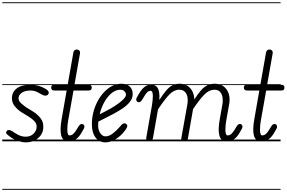

<svg xmlns="http://www.w3.org/2000/svg" viewBox="-25 -1250 2536 1698"><path d="M203 9Q174 9 135.8 -3Q97.5 -15 62 -42Q43.5 -55.5 34 -65.5Q24.5 -75.5 33.5 -89.5Q39 -100 54 -100Q69 -100 84 -89Q101 -76.5 133.8 -58.8Q166.5 -41 203 -41Q245 -41 272 -67.8Q299 -94.5 299 -128Q299 -151.5 287.8 -167.2Q276.5 -183 262 -194.5Q246.5 -207.5 221 -223.2Q195.5 -239 165 -257.5Q134.5 -276.5 107.5 -308.2Q80.5 -340 80.5 -380.5Q80.5 -435.5 123.2 -468Q166 -500.5 243.5 -500.5Q272 -500.5 304.8 -493.8Q337.5 -487 376.5 -465Q396.5 -454 403 -441.8Q409.5 -429.5 402 -417Q395.5 -406.5 381 -404.5Q366.5 -402.5 348.5 -412Q336 -419 307.8 -434.2Q279.5 -449.5 243.5 -449.5Q196.5 -449.5 167.8 -429.8Q139 -410 139 -380.5Q139 -356.5 161.5 -336.8Q184 -317 207 -300.5Q237.5 -280.5 264.8 -265.2Q292 -250 315 -225.5Q334 -207.5 346 -185.2Q358 -163 358 -124.5Q358 -88 338 -57.5Q318 -27 283 -9Q248 9 203 9ZM203 9Q174 9 135.8 -3Q97.5 -15 62 -42Q43.5 -55.5 34 -65.5Q24.5 -75.5 33.5 -89.5Q39 -100 54 -100Q69 -100 84 -89Q101 -76.5 133.8 -58.8Q166.5 -41 203 -41Q245 -41 272 -67.8Q299 -94.5 299 -128Q299 -151.5 287.8 -167.2Q276.5 -183 262 -194.5Q246.5 -207.5 221 -223.2Q195.5 -239 165 -257.5Q134.5 -276.5 107.5 -308.2Q80.5 -340 80.5 -380.5Q80.5 -435.5 123.2 -468Q166 -500.5 243.5 -500.5Q272 -500.5 304.8 -493.8Q337.5 -487 376.5 -465Q396.5 -454 403 -441.8Q409.5 -429.5 402 -417Q395.5 -406.5 381 -404.5Q366.5 -402.5 348.5 -412Q336 -419 307.8 -434.2Q279.5 -449.5 243.5 -449.5Q196.5 -449.5 167.8 -429.8Q139 -410 139 -380.5Q139 -356.5 161.5 -336.8Q184 -317 207 -300.5Q237.5 -280.5 264.8 -265.2Q292 -250 315 -225.5Q334 -207.5 346 -185.2Q358 -163 358 -124.5Q358 -88 338 -57.5Q318 -27 283 -9Q248 9 203 9ZM-5 420.5H442.5V428.5H-5ZM-5 -16H442.5V0H-5ZM-5 -505.5H442.5V-497.5H-5ZM-5 -1230H442.5V-1222H-5Z M579 0Q554 0 538.5 -13.5Q523 -27 516.2 -52.5Q509.5 -78 510.8 -114.8Q512 -151.5 520.5 -198.5L564.5 -449.5H459Q441 -449.5 434.2 -456.5Q427.5 -463.5 427.5 -475.5Q427.5 -487 433.8 -493.8Q440 -500.5 458.5 -500.5H573.5L624 -786.5Q626.5 -799.5 634.8 -805.8Q643 -812 653 -812Q662.5 -812 669.8 -808Q677 -804 680.8 -796.5Q684.5 -789 682.5 -778.5L633.5 -500.5H755.5Q774 -500.5 780.2 -493.8Q786.5 -487 786.5 -475.5Q786.5 -463.5 780.2 -456.5Q774 -449.5 755.5 -449.5H625L577.5 -182Q574.5 -165.5 572.2 -143.5Q570 -121.5 570.2 -100.8Q570.5 -80 575 -66.2Q579.5 -52.5 590 -52.5Q607.5 -52.5 622.2 -65Q637 -77.5 654 -106.5L662.5 -120.5Q672.5 -138.5 680.5 -146Q688.5 -153.5 698.5 -153.5Q708.5 -153.5 715 -147Q721.5 -140.5 721.5 -127.5Q721.5 -120 712 -104Q702.5 -88 691 -68Q669.5 -33 643 -16.5Q616.5 0 579 0ZM579 0Q554 0 538.5 -13.5Q523 -27 516.2 -52.5Q509.5 -78 510.8 -114.8Q512 -151.5 520.5 -198.5L564.5 -449.5H459Q441 -449.5 434.2 -456.5Q427.5 -463.5 427.5 -475.5Q427.5 -487 433.8 -493.8Q440 -500.5 458.5 -500.5H573.5L624 -786.5Q626.5 -799.5 634.8 -805.8Q643 -812 653 -812Q662.5 -812 669.8 -808Q677 -804 680.8 -796.5Q684.5 -789 682.5 -778.5L633.5 -500.5H755.5Q774 -500.5 780.2 -493.8Q786.5 -487 786.5 -475.5Q786.5 -463.5 780.2 -456.5Q774 -449.5 755.5 -449.5H625L577.5 -182Q574.5 -165.5 572.2 -143.5Q570 -121.5 570.2 -100.8Q570.5 -80 575 -66.2Q579.5 -52.5 590 -52.5Q607.5 -52.5 622.2 -65Q637 -77.5 654 -106.5L662.5 -120.5Q672.5 -138.5 680.5 -146Q688.5 -153.5 698.5 -153.5Q708.5 -153.5 715 -147Q721.5 -140.5 721.5 -127.5Q721.5 -120 712 -104Q702.5 -88 691 -68Q669.5 -33 643 -16.5Q616.5 0 579 0ZM432.5 420.5H752.5V428.5H432.5ZM432.5 -16H752.5V0H432.5ZM432.5 -505.5H752.5V-497.5H432.5ZM432.5 -1230H752.5V-1222H432.5Z M907.5 9Q851.5 9 819.5 -34.5Q787.5 -78 787.5 -151Q787.5 -221 808.8 -285.5Q830 -350 866.5 -400.5Q903 -451 949.8 -480.2Q996.5 -509.5 1048 -509.5Q1095 -509.5 1121.8 -485.5Q1148.5 -461.5 1148.5 -418.5Q1148.5 -387 1131.5 -360.8Q1114.5 -334.5 1088.5 -313.2Q1062.5 -292 1034.8 -275.5Q1007 -259 985 -246.5Q955.5 -230 914.2 -209.8Q873 -189.5 845 -175Q844 -166 843.5 -156.8Q843 -147.5 843 -138Q843 -100 862 -72Q881 -44 909 -44Q938.5 -44 971.2 -68.5Q1004 -93 1034.5 -128.5Q1054 -154 1067.2 -158Q1080.5 -162 1090 -154.5Q1097 -150 1099.8 -143.2Q1102.5 -136.5 1098.2 -124.8Q1094 -113 1079 -93.5Q1045.5 -49 999.2 -20Q953 9 907.5 9ZM856.5 -239Q878 -250.5 903.5 -263.5Q929 -276.5 951.5 -289Q987 -310 1018.5 -332.2Q1050 -354.5 1069.5 -375.5Q1089 -396.5 1089 -414Q1089 -428 1076 -442.2Q1063 -456.5 1039.5 -456.5Q999 -456.5 962.2 -426.5Q925.5 -396.5 897.8 -347Q870 -297.5 856.5 -239ZM907.5 9Q851.5 9 819.5 -34.5Q787.5 -78 787.5 -151Q787.5 -221 808.8 -285.5Q830 -350 866.5 -400.5Q903 -451 949.8 -480.2Q996.5 -509.5 1048 -509.5Q1095 -509.5 1121.8 -485.5Q1148.5 -461.5 1148.5 -418.5Q1148.5 -387 1131.5 -360.8Q1114.5 -334.5 1088.5 -313.2Q1062.5 -292 1034.8 -275.5Q1007 -259 985 -246.5Q955.5 -230 914.2 -209.8Q873 -189.5 845 -175Q844 -166 843.5 -156.8Q843 -147.5 843 -138Q843 -100 862 -72Q881 -44 909 -44Q938.5 -44 971.2 -68.5Q1004 -93 1034.5 -128.5Q1054 -154 1067.2 -158Q1080.5 -162 1090 -154.5Q1097 -150 1099.8 -143.2Q1102.5 -136.5 1098.2 -124.8Q1094 -113 1079 -93.5Q1045.5 -49 999.2 -20Q953 9 907.5 9ZM856.5 -239Q878 -250.5 903.5 -263.5Q929 -276.5 951.5 -289Q987 -310 1018.5 -332.2Q1050 -354.5 1069.5 -375.5Q1089 -396.5 1089 -414Q1089 -428 1076 -442.2Q1063 -456.5 1039.5 -456.5Q999 -456.5 962.2 -426.5Q925.5 -396.5 897.8 -347Q870 -297.5 856.5 -239ZM742.5 420.5H1163V428.5H742.5ZM742.5 -16H1163V0H742.5ZM742.5 -505.5H1163V-497.5H742.5ZM742.5 -1230H1163V-1222H742.5Z M1293 0Q1282 0 1274 -8.2Q1266 -16.5 1268.5 -32.5L1318.5 -316.5Q1321.5 -333.5 1324 -355.8Q1326.5 -378 1326.8 -398.8Q1327 -419.5 1322.5 -433.2Q1318 -447 1307.5 -447Q1290.5 -447 1277.2 -434.5Q1264 -422 1247.5 -393L1239 -379Q1228.5 -361 1220.8 -353.5Q1213 -346 1203 -346Q1193 -346 1186.2 -352.5Q1179.5 -359 1179.5 -371.5Q1179.5 -379 1189 -395.2Q1198.5 -411.5 1210.5 -431.5Q1232.5 -467 1259.8 -486Q1287 -505 1329.5 -499Q1352.5 -495.5 1365.2 -478Q1378 -460.5 1382.5 -432Q1387 -403.5 1384 -366Q1418 -418 1444.8 -449.5Q1471.5 -481 1499.5 -495.2Q1527.5 -509.5 1563.5 -509.5Q1606 -509.5 1634.5 -490.2Q1663 -471 1677.8 -439.2Q1692.5 -407.5 1693.5 -370.5Q1725.5 -420.5 1752.5 -451Q1779.5 -481.5 1808.2 -495.5Q1837 -509.5 1874 -509.5Q1924.5 -509.5 1955.8 -483.8Q1987 -458 1998.8 -417Q2010.5 -376 2002 -330.5L1975.5 -182Q1972.5 -165.5 1970.2 -143.5Q1968 -121.5 1968.2 -100.8Q1968.5 -80 1973 -66.2Q1977.5 -52.5 1988 -52.5Q2005.5 -52.5 2020.2 -65Q2035 -77.5 2052 -106.5L2060.5 -120.5Q2070.5 -138.5 2078.5 -146Q2086.5 -153.5 2096.5 -153.5Q2106.5 -153.5 2113 -147Q2119.5 -140.5 2119.5 -127.5Q2119.5 -120 2110 -104Q2100.5 -88 2089 -68Q2067.5 -33 2041 -16.5Q2014.5 0 1977 0Q1952 0 1936.8 -13.5Q1921.5 -27 1914.8 -52.5Q1908 -78 1909.2 -114.8Q1910.5 -151.5 1919 -198.5L1943 -333Q1947.5 -359 1943.2 -387.8Q1939 -416.5 1922 -436.5Q1905 -456.5 1870 -456.5Q1825.5 -456.5 1783.5 -414.8Q1741.5 -373 1682.5 -285.5L1636.5 -24.5Q1636 -18.5 1631.5 -9.2Q1627 0 1603.5 0Q1585 0 1581 -9.2Q1577 -18.5 1578.5 -27.5L1633 -333Q1637.5 -359 1633.5 -387.5Q1629.5 -416 1612 -436.2Q1594.5 -456.5 1559 -456.5Q1514 -456.5 1472.8 -414.2Q1431.5 -372 1372.5 -283L1328.5 -33Q1326 -16 1316 -8Q1306 0 1293 0ZM1293 0Q1282 0 1274 -8.2Q1266 -16.5 1268.5 -32.5L1318.5 -316.5Q1321.5 -333.5 1324 -355.8Q1326.5 -378 1326.8 -398.8Q1327 -419.5 1322.5 -433.2Q1318 -447 1307.5 -447Q1290.5 -447 1277.2 -434.5Q1264 -422 1247.5 -393L1239 -379Q1228.5 -361 1220.8 -353.5Q1213 -346 1203 -346Q1193 -346 1186.2 -352.5Q1179.5 -359 1179.5 -371.5Q1179.5 -379 1189 -395.2Q1198.5 -411.5 1210.5 -431.5Q1232.5 -467 1259.8 -486Q1287 -505 1329.5 -499Q1352.5 -495.5 1365.2 -478Q1378 -460.5 1382.5 -432Q1387 -403.5 1384 -366Q1418 -418 1444.8 -449.5Q1471.5 -481 1499.5 -495.2Q1527.5 -509.5 1563.5 -509.5Q1606 -509.5 1634.5 -490.2Q1663 -471 1677.8 -439.2Q1692.5 -407.5 1693.5 -370.5Q1725.5 -420.5 1752.5 -451Q1779.5 -481.5 1808.2 -495.5Q1837 -509.5 1874 -509.5Q1924.5 -509.5 1955.8 -483.8Q1987 -458 1998.8 -417Q2010.5 -376 2002 -330.5L1975.5 -182Q1972.5 -165.5 1970.2 -143.5Q1968 -121.5 1968.2 -100.8Q1968.5 -80 1973 -66.2Q1977.5 -52.5 1988 -52.5Q2005.5 -52.5 2020.2 -65Q2035 -77.5 2052 -106.5L2060.5 -120.5Q2070.5 -138.5 2078.5 -146Q2086.5 -153.5 2096.5 -153.5Q2106.5 -153.5 2113 -147Q2119.5 -140.5 2119.5 -127.5Q2119.5 -120 2110 -104Q2100.5 -88 2089 -68Q2067.5 -33 2041 -16.5Q2014.5 0 1977 0Q1952 0 1936.8 -13.5Q1921.5 -27 1914.8 -52.5Q1908 -78 1909.2 -114.8Q1910.5 -151.5 1919 -198.5L1943 -333Q1947.5 -359 1943.2 -387.8Q1939 -416.5 1922 -436.5Q1905 -456.5 1870 -456.5Q1825.5 -456.5 1783.5 -414.8Q1741.5 -373 1682.5 -285.5L1636.5 -24.5Q1636 -18.5 1631.5 -9.2Q1627 0 1603.5 0Q1585 0 1581 -9.2Q1577 -18.5 1578.5 -27.5L1633 -333Q1637.5 -359 1633.5 -387.5Q1629.5 -416 1612 -436.2Q1594.5 -456.5 1559 -456.5Q1514 -456.5 1472.8 -414.2Q1431.5 -372 1372.5 -283L1328.5 -33Q1326 -16 1316 -8Q1306 0 1293 0ZM1153 420.5H2146.5V428.5H1153ZM1153 -16H2146.5V0H1153ZM1153 -505.5H2146.5V-497.5H1153ZM1153 -1230H2146.5V-1222H1153Z M2283 0Q2258 0 2242.5 -13.5Q2227 -27 2220.2 -52.5Q2213.5 -78 2214.8 -114.8Q2216 -151.5 2224.5 -198.5L2268.5 -449.5H2163Q2145 -449.5 2138.2 -456.5Q2131.5 -463.5 2131.5 -475.5Q2131.5 -487 2137.8 -493.8Q2144 -500.5 2162.5 -500.5H2277.5L2328 -786.5Q2330.5 -799.5 2338.8 -805.8Q2347 -812 2357 -812Q2366.5 -812 2373.8 -808Q2381 -804 2384.8 -796.5Q2388.5 -789 2386.5 -778.5L2337.5 -500.5H2459.5Q2478 -500.5 2484.2 -493.8Q2490.5 -487 2490.5 -475.5Q2490.5 -463.5 2484.2 -456.5Q2478 -449.5 2459.5 -449.5H2329L2281.5 -182Q2278.5 -165.5 2276.2 -143.5Q2274 -121.5 2274.2 -100.8Q2274.5 -80 2279 -66.2Q2283.5 -52.5 2294 -52.5Q2311.5 -52.5 2326.2 -65Q2341 -77.5 2358 -106.5L2366.5 -120.5Q2376.5 -138.5 2384.5 -146Q2392.5 -153.5 2402.5 -153.5Q2412.5 -153.5 2419 -147Q2425.5 -140.5 2425.5 -127.5Q2425.5 -120 2416 -104Q2406.5 -88 2395 -68Q2373.5 -33 2347 -16.5Q2320.5 0 2283 0ZM2283 0Q2258 0 2242.5 -13.5Q2227 -27 2220.2 -52.5Q2213.5 -78 2214.8 -114.8Q2216 -151.5 2224.5 -198.5L2268.5 -449.5H2163Q2145 -449.5 2138.2 -456.5Q2131.5 -463.5 2131.5 -475.5Q2131.5 -487 2137.8 -493.8Q2144 -500.5 2162.5 -500.5H2277.5L2328 -786.5Q2330.5 -799.5 2338.8 -805.8Q2347 -812 2357 -812Q2366.5 -812 2373.8 -808Q2381 -804 2384.8 -796.5Q2388.5 -789 2386.5 -778.5L2337.5 -500.5H2459.5Q2478 -500.5 2484.2 -493.8Q2490.5 -487 2490.5 -475.5Q2490.5 -463.5 2484.2 -456.5Q2478 -449.5 2459.5 -449.5H2329L2281.5 -182Q2278.5 -165.5 2276.2 -143.5Q2274 -121.5 2274.2 -100.8Q2274.5 -80 2279 -66.2Q2283.5 -52.5 2294 -52.5Q2311.5 -52.5 2326.2 -65Q2341 -77.5 2358 -106.5L2366.5 -120.5Q2376.5 -138.5 2384.5 -146Q2392.5 -153.5 2402.5 -153.5Q2412.5 -153.5 2419 -147Q2425.5 -140.5 2425.5 -127.5Q2425.5 -120 2416 -104Q2406.5 -88 2395 -68Q2373.5 -33 2347 -16.5Q2320.5 0 2283 0ZM2136.5 420.5H2456.5V428.5H2136.5ZM2136.5 -16H2456.5V0H2136.5ZM2136.5 -505.5H2456.5V-497.5H2136.5ZM2136.5 -1230H2456.5V-1222H2136.5Z"/></svg>

Font: Edu VIC WA NT Pre Guide
Style: Regular
Weight: 400
Designer: Tina and Corey Anderson, Eben Sorkin, Mirko Velimirovic
Foundry: Google for Education
Version: Version 1.000